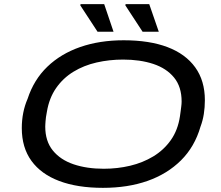

<svg xmlns="http://www.w3.org/2000/svg" viewBox="-20 -893 1064 925"><path d="M476 12Q353 12 265.5 -21Q178 -54 131.5 -118Q85 -182 85 -276Q85 -314 92 -349.5Q99 -385 113 -417Q143 -509 208 -571.5Q273 -634 366.5 -666.5Q460 -699 576 -699Q700 -699 787 -666Q874 -633 920.5 -568.5Q967 -504 967 -410Q967 -376 962 -344Q957 -312 946 -283Q918 -186 852 -120.5Q786 -55 691 -21.5Q596 12 476 12ZM480 -80Q546 -80 607 -94.5Q668 -109 718.5 -139.5Q769 -170 803 -218Q837 -266 847 -333Q849 -347 850.5 -358.5Q852 -370 853 -378Q854 -386 854.5 -392Q855 -398 855 -404Q855 -475 818.5 -519.5Q782 -564 718.5 -585Q655 -606 573 -606Q507 -606 445.5 -592Q384 -578 334 -547.5Q284 -517 250.5 -469Q217 -421 206 -355Q203 -340 201.5 -329Q200 -318 199.5 -310Q199 -302 198.5 -295.5Q198 -289 198 -283Q198 -213 234.5 -168Q271 -123 334.5 -101.5Q398 -80 480 -80ZM450 -740 367 -867 368 -873H482L527 -740ZM667 -740 584 -867 585 -873H699L745 -740Z"/></svg>

Font: Archivo Expanded
Style: Italic
Weight: 400
Width: 7
Italic angle: -10°
Designer: Hector Gatti
Foundry: Omnibus-Type
Version: Version 2.001